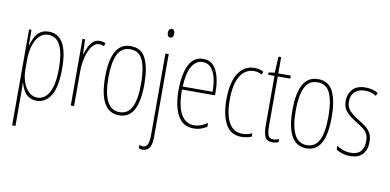

<svg xmlns="http://www.w3.org/2000/svg" viewBox="-85 -989 3040 1496"><g transform="rotate(10 1435.0 -241.0)"><path d="M228 -537Q302 -537 340 -471Q378 -405 378 -270Q378 -124 336 -57Q294 10 225 10Q186 10 160 -8Q134 -26 119.5 -53Q105 -80 98 -107H95Q96 -98 96.5 -79.5Q97 -61 97 -37V232H71V-527H90L91 -404H93Q102 -438 117 -468.5Q132 -499 159 -518Q186 -537 228 -537ZM227 -512Q186 -512 157 -483Q128 -454 112.5 -404Q97 -354 97 -292V-219Q97 -159 114 -113Q131 -67 160 -41Q189 -15 226 -15Q260 -15 289 -39Q318 -63 335.5 -119Q353 -175 353 -270Q353 -386 322.5 -449Q292 -512 227 -512Z M631 -535Q641 -535 653.5 -532.5Q666 -530 676 -524L668 -500Q662 -503 652 -506Q642 -509 631 -509Q604 -509 583 -487.5Q562 -466 548 -431.5Q534 -397 527 -356.5Q520 -316 520 -277V0H494V-527H514L519 -409H521Q529 -436 541.5 -465Q554 -494 576 -514.5Q598 -535 631 -535Z M1030 -264Q1030 -124 992 -57Q954 10 877 10Q719 10 719 -266Q719 -400 757.5 -468.5Q796 -537 875 -537Q960 -537 995 -464Q1030 -391 1030 -264ZM745 -266Q745 -143 777 -79Q809 -15 876 -15Q942 -15 973 -76Q1004 -137 1004 -265Q1004 -380 975.5 -446Q947 -512 875 -512Q806 -512 775.5 -448.5Q745 -385 745 -266Z M1140 -690Q1140 -702 1145.5 -713Q1151 -724 1166 -724Q1180 -724 1185.5 -713.5Q1191 -703 1191 -691Q1191 -675 1184 -665.5Q1177 -656 1165 -656Q1152 -656 1146 -666.5Q1140 -677 1140 -690ZM1103 242Q1093 242 1086 240Q1079 238 1074 236V209Q1086 216 1102 216Q1129 216 1139.5 191.5Q1150 167 1150 117V-527H1176V125Q1176 193 1155.5 217.5Q1135 242 1103 242Z M1448 -537Q1501 -537 1531 -503Q1561 -469 1574 -415Q1587 -361 1587 -301V-273H1326Q1325 -148 1360.5 -81.5Q1396 -15 1467 -15Q1519 -15 1571 -52V-22Q1550 -8 1524 1Q1498 10 1467 10Q1381 10 1340.5 -63.5Q1300 -137 1300 -264Q1300 -388 1336 -462.5Q1372 -537 1448 -537ZM1448 -512Q1396 -512 1364 -459Q1332 -406 1327 -297H1563Q1564 -356 1552.5 -404.5Q1541 -453 1515.5 -482.5Q1490 -512 1448 -512Z M1845 10Q1760 10 1720 -62Q1680 -134 1680 -256Q1680 -394 1726.5 -465.5Q1773 -537 1854 -537Q1895 -537 1926 -519L1916 -496Q1890 -512 1855 -512Q1786 -512 1746 -448.5Q1706 -385 1706 -257Q1706 -186 1720.5 -131Q1735 -76 1766.5 -45.5Q1798 -15 1848 -15Q1886 -15 1925 -32V-6Q1909 1 1887 5.5Q1865 10 1845 10Z M2093 -14Q2106 -14 2118.5 -17.5Q2131 -21 2138 -25V0Q2128 4 2117 7Q2106 10 2092 10Q2046 10 2031.5 -21Q2017 -52 2017 -112V-503H1967V-521L2015 -528L2022 -656H2043V-527H2142V-503H2043V-108Q2043 -60 2053 -37Q2063 -14 2093 -14Z M2512 -264Q2512 -124 2474 -57Q2436 10 2359 10Q2201 10 2201 -266Q2201 -400 2239.5 -468.5Q2278 -537 2357 -537Q2442 -537 2477 -464Q2512 -391 2512 -264ZM2227 -266Q2227 -143 2259 -79Q2291 -15 2358 -15Q2424 -15 2455 -76Q2486 -137 2486 -265Q2486 -380 2457.5 -446Q2429 -512 2357 -512Q2288 -512 2257.5 -448.5Q2227 -385 2227 -266Z M2836 -123Q2836 -63 2803.5 -26.5Q2771 10 2705 10Q2668 10 2639.5 0Q2611 -10 2594 -21V-52Q2616 -36 2645 -26Q2674 -16 2705 -16Q2758 -16 2783.5 -44.5Q2809 -73 2809 -125Q2809 -160 2798 -181.5Q2787 -203 2766 -219.5Q2745 -236 2715 -254Q2681 -275 2654.5 -295.5Q2628 -316 2612.5 -342.5Q2597 -369 2597 -408Q2597 -461 2630 -499Q2663 -537 2733 -537Q2792 -537 2833 -510L2820 -487Q2804 -499 2780 -505.5Q2756 -512 2732 -512Q2683 -512 2653 -485Q2623 -458 2623 -407Q2623 -364 2647.5 -337Q2672 -310 2720 -280Q2753 -260 2779 -240.5Q2805 -221 2820.5 -194Q2836 -167 2836 -123Z"/></g></svg>

Font: Noto Sans Thai ExtCond Thin
Style: Regular
Weight: 100
Width: 2
Designer: Monotype Design Team
Foundry: Monotype Imaging Inc.
Version: Version 2.002; ttfautohint (v1.8.4.7-5d5b)